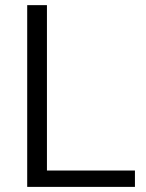

<svg xmlns="http://www.w3.org/2000/svg" viewBox="-20 -731 573 751"><path d="M507.8 -64V0H86.4V-710.9H163.6V-64Z"/></svg>

Font: Vazirmatn RD FD Light
Style: Regular
Weight: 300
Designer: Saber Rastikerdar
Foundry: Saber Rastikerdar
Version: Version 33.003